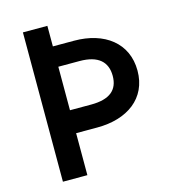

<svg xmlns="http://www.w3.org/2000/svg" viewBox="-105 -773 754 857"><g transform="rotate(-15 272.5 -345.0)"><path d="M80 0H193V-194H291C430 -194 530 -265 530 -393C530 -521 431 -595 291 -595H193V-690H80ZM193 -300V-501H291C377 -501 417 -464 417 -399C417 -334 377 -300 291 -300Z"/></g></svg>

Font: FREAK Grotesk Next
Style: Bold
Weight: 700
Width: 3
Designer: La Scuola Open Source
Foundry: La Scuola Open Source
Version: Version 1.000;PS 1.0;hotconv 1.0.72;makeotf.lib2.5.5900